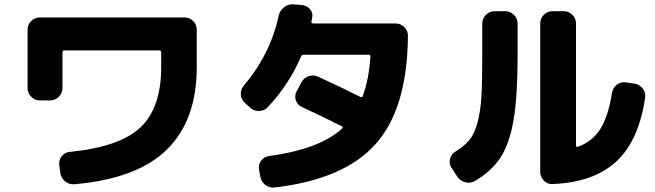

<svg xmlns="http://www.w3.org/2000/svg" viewBox="-20 -814 3040 891"><path d="M165 -348Q142 -348 125 -365Q108 -382 108 -405V-677Q108 -700 125 -716.5Q142 -733 165 -733H837Q860 -733 876.5 -716.5Q893 -700 893 -677V-502Q893 -256 754.5 -120Q616 16 325 41Q301 43 282.5 28Q264 13 260 -11L255 -48Q252 -71 266.5 -89Q281 -107 303 -109Q536 -132 632 -223Q728 -314 728 -502V-571Q728 -580 719 -580H278Q270 -580 270 -571V-405Q270 -382 253 -365Q236 -348 213 -348Z M1141 -314 1116 -337Q1099 -352 1097.5 -375.5Q1096 -399 1111 -416Q1235 -563 1273 -740Q1278 -764 1297 -779.5Q1316 -795 1339 -794L1379 -791Q1403 -789 1418 -772Q1433 -755 1429 -733Q1429 -730 1427 -723.5Q1425 -717 1425 -714Q1424 -711 1426.5 -708Q1429 -705 1432 -705H1816Q1839 -705 1856 -688.5Q1873 -672 1873 -649Q1871 -312 1724 -146.5Q1577 19 1254 56Q1230 59 1211 44Q1192 29 1188 6L1182 -27Q1178 -50 1192 -68.5Q1206 -87 1229 -90Q1464 -122 1568 -218Q1574 -224 1566 -228Q1492 -266 1380 -318Q1359 -328 1352.5 -349.5Q1346 -371 1357 -391L1379 -432Q1390 -453 1412.5 -460.5Q1435 -468 1457 -458Q1580 -401 1653 -364Q1660 -361 1663 -367Q1692 -445 1699 -552Q1699 -560 1691 -560H1389Q1380 -560 1377 -552Q1323 -424 1223 -317Q1207 -300 1183 -299Q1159 -298 1141 -314Z M2543 40Q2520 41 2503.5 24Q2487 7 2487 -16V-705Q2487 -728 2503.5 -745Q2520 -762 2543 -762H2597Q2620 -762 2636.5 -745Q2653 -728 2653 -705V-138Q2653 -131 2662 -133Q2729 -157 2766 -215.5Q2803 -274 2820 -383Q2824 -406 2842 -420.5Q2860 -435 2883 -432L2924 -426Q2947 -423 2962 -404Q2977 -385 2974 -362Q2945 -161 2839.5 -64Q2734 33 2543 40ZM2102 6 2075 -36Q2063 -55 2068.5 -77Q2074 -99 2094 -111Q2136 -137 2159 -165Q2182 -193 2196 -245.5Q2210 -298 2214 -366Q2218 -434 2218 -555V-705Q2218 -728 2235 -745Q2252 -762 2275 -762H2325Q2348 -762 2365 -745Q2382 -728 2382 -705V-555Q2382 -368 2363.5 -258.5Q2345 -149 2303.5 -84.5Q2262 -20 2184 26Q2163 38 2139.5 32Q2116 26 2102 6Z"/></svg>

Font: Rounded Mplus 1c ExtraBold
Style: Regular
Weight: 800
Version: Version 1.059.20150529